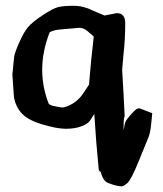

<svg xmlns="http://www.w3.org/2000/svg" viewBox="-20 -448 573 673"><path d="M417 -40.5Q413.1 -34.7 413.1 -1V9.3L417 -11.7Q418 -22.9 434.8 -42Q451.7 -61 457 -64.7Q462.4 -68.4 467.8 -68.4H468.8L513.7 -51.3L509.8 -12.7Q506.8 18.1 500 34.2Q493.2 50.3 466.8 115.5Q440.4 180.7 427.2 192.9Q414.1 205.1 405.8 205.1Q389.6 205.1 358.9 193.4Q341.8 187 332.5 153.8Q327.1 151.9 326.2 147.5Q316.4 48.8 310.5 -48.8Q303.7 -37.1 295.7 -25.4Q287.6 -13.7 265.9 -5.4Q244.1 2.9 212.9 3.4H210.4Q179.2 3.4 126.5 -12.5Q73.7 -28.3 52.2 -55.2Q30.8 -82 28.3 -115.2L23.4 -186.5L29.3 -246.1Q30.3 -260.3 46.4 -296.9Q62.5 -333.5 77.1 -351.6Q91.8 -369.6 128.9 -394.3Q166 -418.9 184.6 -423.3Q203.1 -427.7 238 -427.7Q272.9 -427.7 306.2 -410.6L346.2 -393.6L388.7 -401.9H389.6Q418.9 -401.9 418.9 -366.7Q418.9 -307.6 412.6 -254.9L408.2 -203.1Q409.2 -187 413.1 -117.7ZM292 -151.4Q298.8 -236.3 308.6 -319.8Q303.2 -324.7 288.3 -337.6Q273.4 -350.6 257.8 -350.6L190.9 -344.7Q171.4 -343.3 154.3 -335.4Q127.9 -267.1 127.9 -204.3Q127.9 -141.6 151.4 -83Q154.8 -81.5 164.1 -77.1L195.3 -71.3L204.1 -71.8Q248 -83.5 273.9 -124Q287.1 -144.5 292 -151.4Z"/></svg>

Font: Drukaatie burti
Style: Demi
Weight: 600
Version: Version 0.14